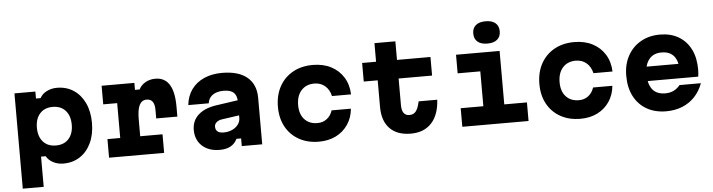

<svg xmlns="http://www.w3.org/2000/svg" viewBox="-57 -1165 6115 1646"><g transform="rotate(-5 3000.0 -342.0)"><path d="M80 200V-620H260V-560H300Q318 -595 358 -615.5Q398 -636 446 -636Q528 -636 589.5 -595.5Q651 -555 685.5 -481.5Q720 -408 720 -310Q720 -212 685.5 -138.5Q651 -65 589.5 -24.5Q528 16 446 16Q398 16 358 -5Q318 -26 300 -60H260V200ZM396 -144Q466 -144 506 -188.5Q546 -233 546 -310Q546 -387 506 -431.5Q466 -476 396 -476Q326 -476 286 -431.5Q246 -387 246 -310Q246 -233 286 -188.5Q326 -144 396 -144Z M830 -620H1112V-560H1152Q1171 -598 1209 -619Q1247 -640 1294 -640Q1374 -640 1414 -576.5Q1454 -513 1454 -388V-300H1272V-374Q1272 -468 1204 -468Q1162 -468 1142 -428.5Q1122 -389 1122 -306V-160H1314V0H840V-160H950V-460H830Z M1992 -396V-266L1832 -243Q1804 -239 1786 -223.5Q1768 -208 1768 -186Q1768 -159 1784.5 -144.5Q1801 -130 1838 -130Q1879 -130 1911.5 -145Q1944 -160 1963 -185.5Q1982 -211 1982 -242V-380Q1982 -434 1955 -460Q1928 -486 1868 -486Q1829 -486 1799.5 -474.5Q1770 -463 1753 -441.5Q1736 -420 1732 -390H1556Q1564 -468 1604.5 -524Q1645 -580 1712.5 -610Q1780 -640 1868 -640Q2008 -640 2083 -578Q2158 -516 2158 -400V0H1982V-66H1942Q1923 -26 1886 -5Q1849 16 1790 16Q1728 16 1681.5 -7.5Q1635 -31 1609.5 -73.5Q1584 -116 1584 -172Q1584 -252 1638.5 -302Q1693 -352 1793 -367Z M2646 20Q2548 20 2474.5 -21Q2401 -62 2360.5 -135.5Q2320 -209 2320 -307Q2320 -407 2361 -482Q2402 -557 2476 -598.5Q2550 -640 2648 -640Q2738 -640 2805.5 -605Q2873 -570 2912 -507Q2951 -444 2954 -360H2790Q2777 -416 2739.5 -448Q2702 -480 2648 -480Q2577 -480 2535.5 -433.5Q2494 -387 2494 -307Q2494 -229 2535 -184.5Q2576 -140 2646 -140Q2693 -140 2727 -166Q2761 -192 2776 -238H2942Q2935 -161 2895.5 -102.5Q2856 -44 2792 -12Q2728 20 2646 20Z M3372 -780V-620H3660V-460H3372V-230Q3372 -186 3388.5 -163Q3405 -140 3438 -140Q3473 -140 3493 -165Q3513 -190 3526 -250H3686Q3679 -120 3614 -50Q3549 20 3436 20Q3319 20 3255.5 -45Q3192 -110 3192 -230V-460H3072V-620H3192V-780Z M3880 -620H4255V-160H4450V0H3880V-160H4075V-460H3880ZM4157 -692Q4102 -692 4072.5 -717Q4043 -742 4043 -788Q4043 -834 4072.5 -859Q4102 -884 4157 -884Q4212 -884 4241.5 -859Q4271 -834 4271 -788Q4271 -742 4241.5 -717Q4212 -692 4157 -692Z M4896 20Q4798 20 4724.5 -21Q4651 -62 4610.5 -135.5Q4570 -209 4570 -307Q4570 -407 4611 -482Q4652 -557 4726 -598.5Q4800 -640 4898 -640Q4988 -640 5055.5 -605Q5123 -570 5162 -507Q5201 -444 5204 -360H5040Q5027 -416 4989.5 -448Q4952 -480 4898 -480Q4827 -480 4785.5 -433.5Q4744 -387 4744 -307Q4744 -229 4785 -184.5Q4826 -140 4896 -140Q4943 -140 4977 -166Q5011 -192 5026 -238H5192Q5185 -161 5145.5 -102.5Q5106 -44 5042 -12Q4978 20 4896 20Z M5465 -376H5833L5779 -313Q5779 -398 5743.5 -442Q5708 -486 5636 -486Q5566 -486 5529 -439.5Q5492 -393 5492 -313Q5492 -227 5528 -180.5Q5564 -134 5640 -134Q5681 -134 5712.5 -150Q5744 -166 5766 -194H5950Q5925 -126 5879.5 -78Q5834 -30 5771.5 -5Q5709 20 5634 20Q5538 20 5467 -20.5Q5396 -61 5357 -135.5Q5318 -210 5318 -313Q5318 -411 5358.5 -484.5Q5399 -558 5470.5 -599Q5542 -640 5636 -640Q5728 -640 5795.5 -600.5Q5863 -561 5900 -488Q5937 -415 5937 -313Q5937 -297 5935.5 -280.5Q5934 -264 5932 -252H5465Z"/></g></svg>

Font: Martian Mono SemiExpanded ExtraBold
Style: Regular
Weight: 800
Width: 6
Designer: Roman Shamin
Foundry: Evil Martians
Version: Version 1.000